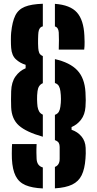

<svg xmlns="http://www.w3.org/2000/svg" viewBox="-20 -820 528 1049"><path d="M214 -73Q123.5 -98.5 83.5 -134Q43.5 -169.5 41 -234Q39.5 -274 41 -321Q42.5 -371.5 64.8 -402.5Q87 -433.5 120 -447V-466Q89.5 -475 66.8 -496Q44 -517 41 -558Q39.5 -577 39.5 -602Q39.5 -627 41 -642Q47 -701.5 63.5 -735Q80 -768.5 115.5 -783Q151 -797.5 214 -799.5V-676Q193.5 -671.5 190 -644Q188.5 -632 188 -606.5Q187.5 -581 189 -557Q190 -542.5 194.2 -531.5Q198.5 -520.5 214 -513.5V-365.5Q189 -355 185 -322Q182 -299 182.5 -276.8Q183 -254.5 185 -238Q187.5 -222 194 -210.8Q200.5 -199.5 214 -193.5ZM301 -549Q302 -572.5 302 -601Q302 -629.5 301 -643Q299 -670.5 280 -675.5V-799Q363.5 -793 400.2 -752Q437 -711 441 -626Q442 -615 442.2 -591Q442.5 -567 440 -549ZM280 209V92Q306 82 306 48V-17Q306 -30 301.2 -39Q296.5 -48 280 -54.5V-192.5Q295 -198 301.5 -209.5Q308 -221 310 -238Q316 -278.5 310 -322Q308 -338.5 301.5 -350Q295 -361.5 280 -366.5V-497Q362 -478.5 402.2 -436Q442.5 -393.5 447 -316Q448.5 -287 448.5 -271.8Q448.5 -256.5 447 -236Q444 -193.5 422.5 -165.8Q401 -138 371 -126V-111Q404 -100 425.2 -74.5Q446.5 -49 448 -12Q449 1.5 448.5 18.5Q448 35.5 447 47Q443 103 426.2 137.2Q409.5 171.5 374.2 188.5Q339 205.5 280 209ZM214 209.5Q155.5 207 119.2 191.5Q83 176 65.5 141.5Q48 107 45 48Q44.5 37.5 44.5 19.5Q44.5 1.5 45 -14Q45.5 -29.5 46 -33H180Q178.5 0 179 15.8Q179.5 31.5 180 48Q182 86 214 95Z"/></svg>

Font: Big Shoulders Stencil Text Black
Style: Regular
Weight: 900
Designer: Patric King
Foundry: XO Type Co
Version: Version 1.000